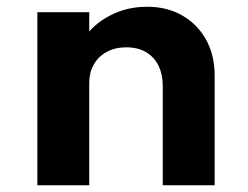

<svg xmlns="http://www.w3.org/2000/svg" viewBox="-20 -548 735 568"><path d="M90.5 0V-512H244V-455Q273.5 -488 317.8 -508Q362 -528 415.5 -528Q474.5 -528 519.2 -502.2Q564 -476.5 589.5 -430.8Q615 -385 615 -324V0H461.5V-291.5Q461.5 -346.5 432.8 -377.2Q404 -408 354 -408Q320 -408 295.2 -394.2Q270.5 -380.5 257.2 -356.8Q244 -333 244 -303V0Z"/></svg>

Font: Spartan Thin
Style: Bold
Weight: 700
Version: Version 1.004